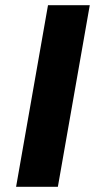

<svg xmlns="http://www.w3.org/2000/svg" viewBox="-20 -720 373 740"><path d="M165 -700H326L203 0H42Z"/></svg>

Font: Sarabun ExtraBold
Style: Italic
Weight: 800
Italic angle: -10°
Designer: Suppakit Chalermlarp | Katatrad Co.,Ltd.
Foundry: Cadson Demak Co.,Ltd.
Version: Version 1.000; ttfautohint (v1.6)